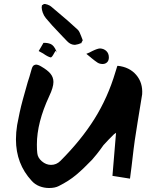

<svg xmlns="http://www.w3.org/2000/svg" viewBox="-20 -900 783 963"><path d="M356 -675Q334 -675 317 -693L292 -719Q263 -749 242.5 -771.5Q222 -794 210 -809Q200 -821 194.5 -836.5Q189 -852 189 -864Q191 -872 190 -872.5Q189 -873 190 -873Q191 -873 199 -879Q204 -882 218 -877Q232 -872 239 -865Q286 -826 318.5 -797.5Q351 -769 370 -751Q375 -746 378.5 -739Q382 -732 387 -719L395 -698L388 -685Q387 -685 386 -684Q373 -677 356 -675ZM386 -681Q383 -677 383 -677.5Q383 -678 386 -682L388 -685Q391 -687 386 -681ZM234 -612Q220 -615 196 -632L174 -644Q179 -652 185 -662.5Q191 -673 198 -685Q217 -686 233.5 -679.5Q250 -673 262 -645Q258 -646 252 -634Q240 -611 234 -612ZM495 -579Q480 -579 469 -586Q458 -593 436 -611Q438 -610 432 -614.5Q426 -619 413 -630Q421 -633 428.5 -636.5Q436 -640 443 -644Q470 -657 482 -657Q501 -656 513.5 -644Q526 -632 526 -612Q526 -596 517 -587.5Q508 -579 495 -579ZM266 -635Q266 -635 265.5 -636.5Q265 -638 262 -645Q265 -645 266 -635ZM226 43Q201 43 178 34Q155 25 139 7Q60 -78 60 -201Q60 -236 66 -273Q72 -305 78.5 -335.5Q85 -366 95 -402.5Q105 -439 119 -488Q123 -499 127.5 -514.5Q132 -530 138 -551Q143 -571 153 -574Q159 -576 160 -576Q171 -576 186 -567Q219 -548 233.5 -530Q248 -512 248 -489Q248 -462 227 -418Q165 -285 165 -175Q165 -161 165.5 -150Q166 -139 167 -132Q169 -109 190 -91Q211 -73 236 -73Q263 -73 283 -93Q387 -197 454 -304Q521 -411 559 -539L568 -568L570 -570Q629 -564 663 -524.5Q697 -485 693 -427Q680 -347 670.5 -289Q661 -231 656 -196Q654 -183 650 -151Q646 -119 640 -66Q632 -4 632 -4L544 -18L562 -234L551 -226Q542 -218 526.5 -201.5Q511 -185 499 -172Q480 -145 465.5 -127Q451 -109 442 -99Q398 -53 361.5 -22.5Q325 8 275 33Q256 43 226 43Z"/></svg>

Font: Mansalva
Style: Regular
Weight: 400
Designer: Carolina Short
Foundry: Carolina Short
Version: Version 2.112; ttfautohint (v1.8.4.7-5d5b)